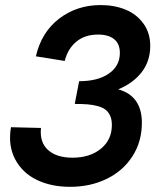

<svg xmlns="http://www.w3.org/2000/svg" viewBox="-20 -720 620 750"><path d="M253.9 9.8Q180.2 9.8 123.8 -17.3Q67.4 -44.4 39.1 -98.1Q10.7 -151.9 22.9 -223.1L140.1 -220.2Q134.3 -163.6 168 -133.8Q201.7 -104 263.2 -104Q331.5 -104 374.3 -139.2Q417 -174.3 417 -231.9Q417 -252.4 410.6 -267.1Q404.3 -281.7 393.1 -290.8Q381.8 -299.8 363 -305.2Q344.2 -310.5 323.2 -312.3Q302.2 -314 272 -314L289.1 -402.8Q362.3 -402.8 405.3 -432.6Q448.2 -462.4 448.2 -513.2Q448.2 -548.8 426 -566.9Q403.8 -585 362.8 -585Q311.5 -585 278.1 -557.1Q244.6 -529.3 232.9 -481.9L120.1 -500Q142.1 -594.7 211.4 -647.5Q280.8 -700.2 373 -700.2Q427.2 -700.2 470.5 -682.4Q513.7 -664.6 540.3 -627.9Q566.9 -591.3 566.9 -541Q566.9 -481 533.2 -437.7Q499.5 -394.5 441.9 -371.1Q534.2 -345.2 534.2 -240.2Q534.2 -166.5 497.1 -109.1Q460 -51.8 396.2 -21Q332.5 9.8 253.9 9.8Z"/></svg>

Font: HK Grotesk Legacy
Style: Bold Italic
Weight: 700
Italic angle: -13°
Designer: Alfredo Marco Pradil
Foundry: Hanken Design Co.
Version: Version 2.022;PS 002.022;hotconv 1.0.88;makeotf.lib2.5.64775